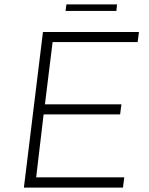

<svg xmlns="http://www.w3.org/2000/svg" viewBox="-20 -856 679 876"><path d="M176 -710H614L608 -664H220L185 -380H534L528 -334H179L145 -47H547L541 0H89ZM283 -836H514L511 -806H279Z"/></svg>

Font: Josefin Sans Thin Light
Style: Italic
Weight: 300
Italic angle: -7°
Version: Version 2.000